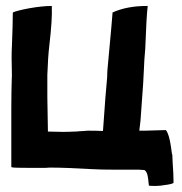

<svg xmlns="http://www.w3.org/2000/svg" viewBox="-20 -568 613 645"><path d="M559 -45 560 -22Q563 18 563 45V46L562 47Q556 51 531 54Q509 58 482 56Q480 56 480 54Q478 28 474 15Q469 4 464 3Q455 3 448 2H444H438H366Q318 2 284 0Q199 -5 147 -5L131 -4H84Q24 -4 20 -6Q18 -6 18 -8V-88V-205Q18 -235 18.5 -262Q19 -289 19.5 -301.5Q20 -314 20 -316Q18 -380 20 -412Q23 -488 23 -524V-526Q35 -532 77 -540Q122 -548 154 -548V-546Q156 -503 146 -418Q141 -376 139 -316V-242L141 -126Q194 -124 230 -126Q239 -126 245 -127L263 -128Q269 -129 277 -129Q304 -129 325 -128L326 -129Q326 -132 334 -239L340 -309Q340 -318 340.5 -326.5Q341 -335 341.5 -339.5Q342 -344 342 -345Q358 -517 358 -524V-526Q406 -548 474 -548H476V-546Q472 -514 468 -405Q464 -359 464 -347L461 -288L452 -163Q448 -133 448 -129H467Q531 -131 536 -131H537L538 -130Q548 -117 554 -77L558 -49H559Z"/></svg>

Font: Tovari Sans
Style: Bold
Weight: 700
Designer: Verneri Kontto, Denis Ignatov
Foundry: Verneri Kontto
Version: Version 1.10 May 7, 2019